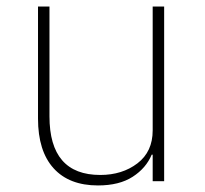

<svg xmlns="http://www.w3.org/2000/svg" viewBox="-20 -553 627 586"><path d="M96 -191V-533H131V-198Q131 -19 286 -19Q353 -19 399.5 -54.5Q446 -90 446 -155V-533H481V0H446V-81H443Q426 -40 385 -13.5Q344 13 279 13Q191 13 143.5 -39.5Q96 -92 96 -191Z"/></svg>

Font: IBM Plex Sans JP ExtraLight
Style: Regular
Weight: 200
Designer: Mike Abbink; Paul van der Laan; Pieter van Rosmalen; Wujin Sim; Yejin Wi; Jinhee Kim; Boomi Park; Yona Kim; Kichan Ma
Foundry: Sandoll Inc.
Version: Version 1.001